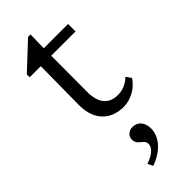

<svg xmlns="http://www.w3.org/2000/svg" viewBox="-301 -634 1001 1001"><g transform="rotate(-45 199.5 -133.5)"><path d="M399 -67 379 -96C354 -72 322 -56 285 -56C219 -56 182 -97 182 -181L183 -447H362V-502H183L185 -602H167L24 -468V-447H106L103 -162C103 -48 170 9 262 9C314 9 367 -19 399 -67ZM139 306 153 335C230 309 283 253 283 189C283 145 259 115 219 115C192 115 171 134 171 159C171 205 217 200 217 238C217 264 187 291 139 306Z"/></g></svg>

Font: TPK Tissa Web Quiz
Style: Regular
Weight: 400
Designer: Jacques Le Bailly, Suppakit Chalermlarp | Katatrad Co.,Ltd.
Foundry: Jacques Le Bailly, Cadson Demak Co.,Ltd.
Version: Version 5.000;Glyphs 3.1.2 (3151)